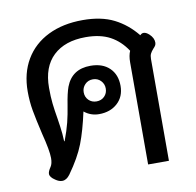

<svg xmlns="http://www.w3.org/2000/svg" viewBox="-71 -676 769 754"><g transform="rotate(-10 313.5 -299.0)"><path d="M461 -407Q461 -434 469 -452Q442 -493 403 -514Q364 -535 306 -535Q223 -535 176.5 -491Q130 -447 130 -364Q130 -328 133 -301Q136 -274 142 -239Q143 -232 147 -205Q151 -178 152 -147H154Q169 -187 176.5 -217Q184 -247 190 -285Q197 -330 206 -355Q231 -421 305 -421Q353 -421 380.5 -394.5Q408 -368 408 -323Q408 -280 379.5 -254Q351 -228 306 -228Q273 -228 247 -249Q231 -175 211.5 -124.5Q192 -74 149 -14Q135 5 118 5Q105 5 91 -5Q71 -18 71 -31Q71 -41 82 -57Q90 -69 90 -91Q90 -121 72 -191Q58 -251 51.5 -287.5Q45 -324 45 -364Q45 -437 77 -491Q109 -545 168 -574Q227 -603 306 -603Q380 -603 430.5 -577.5Q481 -552 519 -505Q525 -512 533 -512Q543 -512 555 -501Q572 -485 572 -467Q572 -460 569 -455Q566 -450 560 -444Q552 -435 548 -427Q544 -419 544 -406V0H461ZM349 -323Q349 -341 336.5 -354Q324 -367 305 -367Q286 -367 273.5 -354Q261 -341 261 -323Q261 -304 273.5 -291.5Q286 -279 305 -279Q324 -279 336.5 -291.5Q349 -304 349 -323Z"/></g></svg>

Font: Niramit
Style: Regular
Weight: 400
Version: Version 1.000; ttfautohint (v1.6)